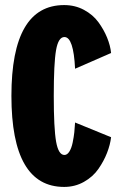

<svg xmlns="http://www.w3.org/2000/svg" viewBox="-20 -726 490 757"><path d="M233 11Q25 11 25 -348Q25 -706 233 -706Q276 -706 311.2 -687Q346.5 -668 368 -638.5Q389.5 -609 402.2 -577.8Q415 -546.5 418 -517L276 -455Q270 -580 234 -580Q210 -580 201 -528.2Q192 -476.5 192 -348Q192 -220 201.2 -167.5Q210.5 -115 234 -115Q245 -115 253.5 -128.5Q262 -142 266.5 -164Q271 -186 273 -204.5Q275 -223 276 -243L418 -185Q414.5 -155.5 402 -123.2Q389.5 -91 368 -60Q346.5 -29 311 -9Q275.5 11 233 11Z"/></svg>

Font: League Mono Condensed ExtraBold
Style: Regular
Weight: 800
Width: 1
Designer: Tyler Finck
Foundry: The League of Moveable Type / Tyler Finck
Version: Version 2.210